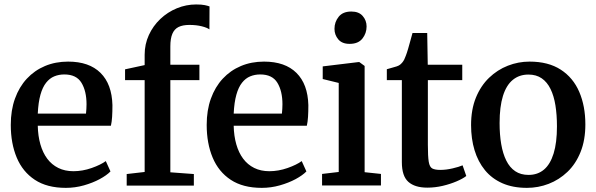

<svg xmlns="http://www.w3.org/2000/svg" viewBox="-20 -852 2740 882"><path d="M282.5 11Q196 11 140 -26Q84 -63 56.8 -128.2Q29.5 -193.5 29.5 -278.5Q29.5 -345.5 48.8 -399Q68 -452.5 103.2 -490.5Q138.5 -528.5 186.8 -548.8Q235 -569 293 -569Q389.5 -569 441.8 -517.2Q494 -465.5 496.5 -369Q496.5 -338 495 -315Q493.5 -292 489.5 -274.5H153.5Q154.5 -227.5 165.5 -189Q176.5 -150.5 197 -123Q217.5 -95.5 247.8 -80.5Q278 -65.5 317.5 -65.5Q359 -65.5 401 -80.2Q443 -95 466 -112L487.5 -64.5Q470 -46.5 438 -29.2Q406 -12 365.5 -0.5Q325 11 282.5 11ZM153.5 -330H375Q376 -339.5 376.8 -351.5Q377.5 -363.5 377.5 -373Q377.5 -433.5 354.2 -471.8Q331 -510 275.5 -510Q250.5 -510 229.2 -501.2Q208 -492.5 191.8 -472Q175.5 -451.5 165.8 -416.8Q156 -382 153.5 -330Z M562 0.5V-52.5L644.5 -62V-484H554.5V-533.5L644.5 -553V-600.5Q644.5 -649 663.8 -691Q683 -733 716.5 -764.8Q750 -796.5 792.5 -814Q835 -831.5 881 -831.5Q906.5 -831.5 920.5 -828.5Q934.5 -825.5 942.5 -822.5L942 -717Q931.5 -725 906.8 -731.2Q882 -737.5 850 -737.5Q819.5 -737.5 800.2 -728Q781 -718.5 771.8 -696.8Q762.5 -675 762.5 -638.5V-554.5H896V-484H762.5V-60.5L870.5 -52.5V0.5Z M1182.5 11Q1096 11 1040 -26Q984 -63 956.8 -128.2Q929.5 -193.5 929.5 -278.5Q929.5 -345.5 948.8 -399Q968 -452.5 1003.2 -490.5Q1038.5 -528.5 1086.8 -548.8Q1135 -569 1193 -569Q1289.5 -569 1341.8 -517.2Q1394 -465.5 1396.5 -369Q1396.5 -338 1395 -315Q1393.5 -292 1389.5 -274.5H1053.5Q1054.5 -227.5 1065.5 -189Q1076.5 -150.5 1097 -123Q1117.5 -95.5 1147.8 -80.5Q1178 -65.5 1217.5 -65.5Q1259 -65.5 1301 -80.2Q1343 -95 1366 -112L1387.5 -64.5Q1370 -46.5 1338 -29.2Q1306 -12 1265.5 -0.5Q1225 11 1182.5 11ZM1053.5 -330H1275Q1276 -339.5 1276.8 -351.5Q1277.5 -363.5 1277.5 -373Q1277.5 -433.5 1254.2 -471.8Q1231 -510 1175.5 -510Q1150.5 -510 1129.2 -501.2Q1108 -492.5 1091.8 -472Q1075.5 -451.5 1065.8 -416.8Q1056 -382 1053.5 -330Z M1459.5 0V-53L1536 -62V-471L1462.5 -489V-547L1628 -567H1630.5L1655 -549V-61L1730 -53V0ZM1585.5 -650.5Q1551.5 -650.5 1534 -671.2Q1516.5 -692 1516.5 -719.5Q1516.5 -751 1535.8 -775Q1555 -799 1593.5 -799H1594.5Q1628.5 -799 1646.2 -778.5Q1664 -758 1664 -730.5Q1664 -699 1644.8 -674.8Q1625.5 -650.5 1586.5 -650.5Z M1943 10Q1886 10 1856 -16.5Q1826 -43 1826 -107.5V-484H1757V-534Q1767.5 -537.5 1779.8 -540.5Q1792 -543.5 1802.2 -547Q1812.5 -550.5 1818 -555Q1824 -560 1828.5 -565.5Q1833 -571 1836.8 -578.2Q1840.5 -585.5 1844 -595.5Q1849 -608 1854.8 -628Q1860.5 -648 1866 -668Q1871.5 -688 1875 -700.5H1942.5L1945 -554.5H2103.5V-484H1945.5V-187Q1945.5 -133.5 1949.5 -109Q1953.5 -84.5 1966 -78Q1978.5 -71.5 2002.5 -71.5Q2029.5 -71.5 2059.2 -78.5Q2089 -85.5 2105 -92.5L2122 -43.5Q2106 -31 2077.2 -18.8Q2048.5 -6.5 2013.5 1.8Q1978.5 10 1943 10Z M2144 -277.5Q2144 -349 2166.2 -403.5Q2188.5 -458 2226.8 -494.8Q2265 -531.5 2313 -550.2Q2361 -569 2412.5 -569Q2499 -569 2556 -532Q2613 -495 2641 -429.8Q2669 -364.5 2669 -280.5Q2669 -208.5 2647 -153.8Q2625 -99 2586.8 -62.5Q2548.5 -26 2500.5 -7.5Q2452.5 11 2400.5 11Q2336 11 2287.8 -10.2Q2239.5 -31.5 2207.8 -70.2Q2176 -109 2160 -161.8Q2144 -214.5 2144 -277.5ZM2408 -48.5Q2450 -48.5 2479 -73Q2508 -97.5 2523.2 -147Q2538.5 -196.5 2538.5 -271.5Q2538.5 -324.5 2531.5 -368Q2524.5 -411.5 2509 -443.2Q2493.5 -475 2468.5 -492.2Q2443.5 -509.5 2407.5 -509.5Q2365.5 -509.5 2335.8 -485.2Q2306 -461 2290.5 -411.5Q2275 -362 2275 -286.5Q2275 -233.5 2282.5 -189.8Q2290 -146 2305.8 -114.2Q2321.5 -82.5 2346.8 -65.5Q2372 -48.5 2408 -48.5Z"/></svg>

Font: Merriweather 20pt SemiBold
Style: Regular
Weight: 600
Version: Version 2.100